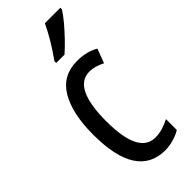

<svg xmlns="http://www.w3.org/2000/svg" viewBox="-252 -803 851 851"><g transform="rotate(-45 173.5 -378.0)"><path d="M221 10Q43 10 43 -265Q43 -397 87.5 -472Q132 -547 223 -547Q255 -547 280 -540.5Q305 -534 326 -522L301 -455Q263 -475 229 -475Q126 -475 126 -266Q126 -61 230 -61Q252 -61 274.5 -67.5Q297 -74 320 -86V-18Q299 -5 271.5 2.5Q244 10 221 10ZM338 -757Q326 -736 302 -707.5Q278 -679 251.5 -651.5Q225 -624 204 -606H152V-617Q210 -699 241 -766H338Z"/></g></svg>

Font: Noto Sans Gurmukhi ExtraCondensed
Style: Regular
Weight: 400
Width: 2
Designer: Jelle Bosma - Monotype Design Team
Foundry: Monotype Imaging Inc.
Version: Version 2.004; ttfautohint (v1.8.4.7-5d5b)